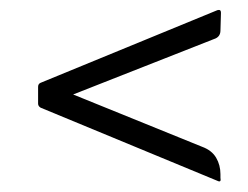

<svg xmlns="http://www.w3.org/2000/svg" viewBox="-20 -458 489 378"><path d="M124 -272 378 -169Q397 -162 405.5 -147.5Q414 -133 414 -115V-108Q416 -98 408 -102L60 -246Q55 -249 55 -254V-287Q55 -293 60 -295L408 -438Q415 -440 415 -433L414 -398Q414 -385 401 -381Z"/></svg>

Font: Zain Light
Style: Italic
Weight: 300
Italic angle: -10°
Designer: Zain,Boutros
Foundry: Mobile Telecommunications Company (Zain), 2024
Version: Version 1.51; ttfautohint (v1.8.4)